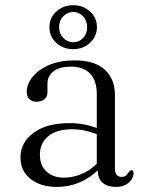

<svg xmlns="http://www.w3.org/2000/svg" viewBox="-20 -706 562 736"><path d="M354 -59.5V-68.5L351 -72.5V-345.5Q351 -397 325.5 -423.8Q300 -450.5 252.5 -450.5Q206 -450.5 184 -431.8Q162 -413 162 -387.5V-353.5Q162 -335 150.5 -325.5Q139 -316 119.5 -316Q102.5 -316 92.5 -326.2Q82.5 -336.5 82.5 -353.5Q82.5 -383.5 104.8 -411.2Q127 -439 168 -456.8Q209 -474.5 266 -474.5Q344 -474.5 382.2 -438.5Q420.5 -402.5 420.5 -343V-62Q420.5 -43.5 427.2 -35.8Q434 -28 445 -28Q458.5 -28 464 -34Q469.5 -40 473.5 -46Q475.5 -49 477.8 -51.2Q480 -53.5 484 -53.5Q488 -53.5 490 -50.5Q492 -47.5 492 -42Q492 -30 484.2 -18Q476.5 -6 461.8 2.2Q447 10.5 425 10.5Q390.5 10.5 372.2 -6.5Q354 -23.5 354 -59.5ZM58.5 -103Q58.5 -159.5 108.5 -196.8Q158.5 -234 246.5 -234Q282.5 -234 313 -226.8Q343.5 -219.5 367.5 -209L362.5 -187.5Q338.5 -197 312.5 -203.8Q286.5 -210.5 256 -210.5Q198 -210.5 165.5 -184.2Q133 -158 133 -113.5Q133 -71 158.8 -48Q184.5 -25 224.5 -25Q264 -25 301 -42.8Q338 -60.5 365.5 -95L375 -77Q343.5 -35 296.8 -12.2Q250 10.5 198 10.5Q136.5 10.5 97.5 -19.8Q58.5 -50 58.5 -103ZM260.5 -517.5Q222.5 -517.5 196 -541.5Q169.5 -565.5 169.5 -602Q169.5 -638 196 -662Q222.5 -686 260.5 -686Q298.5 -686 325 -662Q351.5 -638 351.5 -602Q351.5 -566 325 -541.8Q298.5 -517.5 260.5 -517.5ZM260.5 -660Q238.5 -660 222.5 -643.5Q206.5 -627 206.5 -602Q206.5 -577 222.5 -560.5Q238.5 -544 260.5 -544Q283 -544 298.5 -560.5Q314 -577 314 -602Q314 -627 298.5 -643.5Q283 -660 260.5 -660Z"/></svg>

Font: Fraunces Light
Style: Regular
Weight: 300
Version: Version 1.000;[b76b70a41]